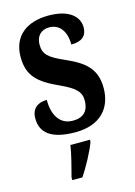

<svg xmlns="http://www.w3.org/2000/svg" viewBox="-117 -609 628 893"><g transform="rotate(-15 197.0 -163.0)"><path d="M190 10C306 10 369 -55 369 -156C369 -249 317 -289 231 -327C156 -360 133 -379 133 -427C133 -468 158 -493 197 -493C243 -493 276 -457 276 -389C328 -389 352 -412 352 -452C352 -502 309 -547 208 -547C103 -547 33 -495 33 -394C33 -302 78 -263 175 -219C242 -188 269 -166 269 -122C269 -76 247 -45 192 -45C134 -45 99 -90 99 -170C59 -170 25 -151 25 -100C25 -32 72 10 190 10ZM117 208V221H166C194 179 230 113 245 71V61H151C144 107 128 166 117 208Z"/></g></svg>

Font: Noto Serif Bengali ExtraCondensed
Style: Regular
Weight: 400
Width: 2
Designer: Juan Bruce, Universal Thirst, Indian Type Foundry and the Monotype Design Team.
Foundry: Monotype Imaging Inc.
Version: Version 2.003